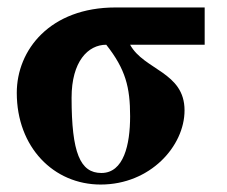

<svg xmlns="http://www.w3.org/2000/svg" viewBox="-20 -481 608 515"><path d="M529 -461H290C114 -461 25 -347 25 -232C25 -86 124 14 250 14C383 14 475 -89 475 -185C475 -288 366 -293 329 -361H529ZM329 -169C329 -93 312 -17 252 -17C195 -17 172 -71 172 -219C172 -316 216 -361 265 -361C317 -295 329 -247 329 -169Z"/></svg>

Font: STIXGeneral
Style: Bold
Weight: 700
Designer: MicroPress Inc., with final additions and corrections provided by Coen Hoffman, Elsevier (retired)
Version: Version 1.1.0